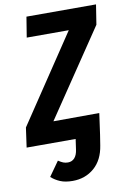

<svg xmlns="http://www.w3.org/2000/svg" viewBox="-122 -752 697 1030"><g transform="rotate(-10 226.0 -236.5)"><path d="M459 -584 142 -114 392 -115 376 0 367 57Q355 135 306.5 177Q258 219 189 219Q149 219 121.5 207.5Q94 196 73 177L129 98Q144 108 155.5 112.5Q167 117 181 117Q203 117 217 101.5Q231 86 235 56L243 0H-24L-9 -107L308 -581H79L97 -692H476Z"/></g></svg>

Font: Fira Sans Extra Condensed SemiBold
Style: Italic
Weight: 600
Width: 3
Italic angle: -8°
Designer: Carrois Corporate & Edenspiekermann AG
Foundry: Carrois Corporate GbR & Edenspiekermann AG
Version: Version 4.203